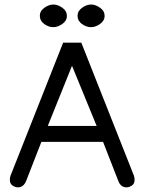

<svg xmlns="http://www.w3.org/2000/svg" viewBox="-20 -809 636 845"><path d="M214.8 -689.5C227.9 -689.5 241 -694.2 254.4 -703.6C267.7 -713.1 274.4 -724.9 274.4 -739.3C274.4 -753.6 267.7 -765.5 254.4 -774.9C241 -784.3 227.9 -789.1 214.8 -789.1C201.8 -789.1 188.6 -784.3 175.3 -774.9C161.9 -765.5 155.3 -753.6 155.3 -739.3C155.3 -724.9 161.6 -713.1 174.3 -703.6C187 -694.2 200.5 -689.5 214.8 -689.5ZM380.9 -689.5C393.9 -689.5 407.1 -694.2 420.4 -703.6C433.8 -713.1 440.4 -724.9 440.4 -739.3C440.4 -753.6 433.8 -765.5 420.4 -774.9C407.1 -784.3 393.9 -789.1 380.9 -789.1C367.8 -789.1 354.7 -784.3 341.3 -774.9C328 -765.5 321.3 -753.6 321.3 -739.3C321.3 -724.9 327.6 -713.1 340.3 -703.6C353 -694.2 366.5 -689.5 380.9 -689.5ZM337.9 -621.1H257.8L26.4 -36.1C24.4 -30.3 23.4 -24.1 23.4 -17.6C23.4 -5.9 27.5 2.6 35.6 7.8C43.8 13 51.4 15.6 58.6 15.6C74.9 15.6 86.9 6.5 94.7 -11.7L162.1 -184.6H433.6L501 -11.7C508.1 6.5 520.2 15.6 537.1 15.6C544.3 15.6 551.9 13 560.1 7.8C568.2 2.6 572.3 -5.9 572.3 -17.6C572.3 -24.1 571.3 -30.3 569.3 -36.1ZM190.4 -254.9 296.9 -519.5 405.3 -254.9Z"/></svg>

Font: Jura
Style: DemiBold
Weight: 600
Version: Version 2.5.1